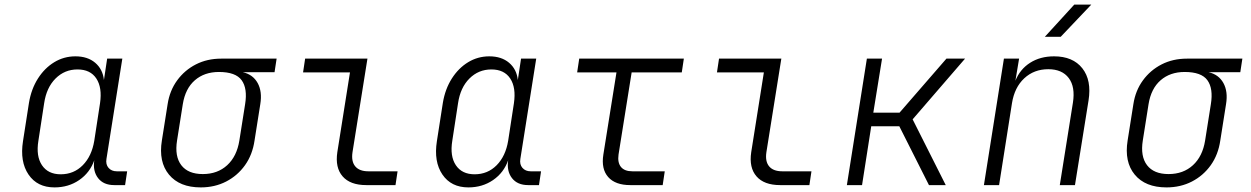

<svg xmlns="http://www.w3.org/2000/svg" viewBox="-20 -805 5440 835"><path d="M217 10Q142 10 104 -46Q66 -102 80 -191L106 -358Q116 -418 145 -463.5Q174 -509 216 -534.5Q258 -560 308 -560Q361 -560 394 -532Q427 -504 432 -457L446 -550H512L443 -114Q439 -90 452 -75Q465 -60 488 -60H533L524 0H477Q430 0 406.5 -30.5Q383 -61 390 -108Q371 -54 324.5 -22Q278 10 217 10ZM244 -47Q301 -47 340 -86.5Q379 -126 390 -193L415 -356Q425 -424 399 -463.5Q373 -503 317 -503Q261 -503 221.5 -463.5Q182 -424 172 -356L147 -193Q136 -126 162.5 -86.5Q189 -47 244 -47Z M853 10Q761 10 715 -45.5Q669 -101 684 -194L709 -352Q718 -411 750.5 -455.5Q783 -500 832 -525Q881 -550 942 -550H1183L1174 -491H1036Q1080 -481 1100.5 -444Q1121 -407 1112 -352L1087 -194Q1078 -132 1045.5 -86.5Q1013 -41 963.5 -15.5Q914 10 853 10ZM862 -48Q926 -48 968 -86.5Q1010 -125 1021 -194L1046 -352Q1057 -420 1031 -456Q1005 -492 932 -492Q869 -492 827.5 -456Q786 -420 775 -352L750 -194Q739 -125 768.5 -86.5Q798 -48 862 -48Z M1573 0Q1503 0 1470 -38Q1437 -76 1447 -143L1502 -490H1298L1307 -550H1578L1513 -143Q1507 -103 1525 -81.5Q1543 -60 1582 -60H1709L1700 0Z M2017 10Q1942 10 1904 -46Q1866 -102 1880 -191L1906 -358Q1916 -418 1945 -463.5Q1974 -509 2016 -534.5Q2058 -560 2108 -560Q2161 -560 2194 -532Q2227 -504 2232 -457L2246 -550H2312L2243 -114Q2239 -90 2252 -75Q2265 -60 2288 -60H2333L2324 0H2277Q2230 0 2206.5 -30.5Q2183 -61 2190 -108Q2171 -54 2124.5 -22Q2078 10 2017 10ZM2044 -47Q2101 -47 2140 -86.5Q2179 -126 2190 -193L2215 -356Q2225 -424 2199 -463.5Q2173 -503 2117 -503Q2061 -503 2021.5 -463.5Q1982 -424 1972 -356L1947 -193Q1936 -126 1962.5 -86.5Q1989 -47 2044 -47Z M2721 0Q2656 0 2625 -35Q2594 -70 2604 -133L2661 -490H2490L2499 -550H2954L2945 -490H2727L2670 -133Q2665 -98 2680.5 -79Q2696 -60 2730 -60H2871L2862 0Z M3373 0Q3303 0 3270 -38Q3237 -76 3247 -143L3302 -490H3098L3107 -550H3378L3313 -143Q3307 -103 3325 -81.5Q3343 -60 3382 -60H3509L3500 0Z M3663 0 3750 -550H3816L3778 -315H3892L4096 -550H4177L3949 -286L4093 0H4020L3891 -256H3769L3729 0Z M4259 0 4346 -550H4412L4396 -454Q4416 -504 4460 -532Q4504 -560 4564 -560Q4646 -560 4687 -508Q4728 -456 4714 -368L4655 0H4589L4646 -358Q4657 -427 4628 -465.5Q4599 -504 4539 -504Q4477 -504 4434.5 -464.5Q4392 -425 4381 -356L4325 0ZM4524 -645 4652 -785H4726L4593 -645Z M5053 10Q4961 10 4915 -45.5Q4869 -101 4884 -194L4909 -352Q4918 -411 4950.5 -455.5Q4983 -500 5032 -525Q5081 -550 5142 -550H5383L5374 -491H5236Q5280 -481 5300.5 -444Q5321 -407 5312 -352L5287 -194Q5278 -132 5245.5 -86.5Q5213 -41 5163.5 -15.5Q5114 10 5053 10ZM5062 -48Q5126 -48 5168 -86.5Q5210 -125 5221 -194L5246 -352Q5257 -420 5231 -456Q5205 -492 5132 -492Q5069 -492 5027.5 -456Q4986 -420 4975 -352L4950 -194Q4939 -125 4968.5 -86.5Q4998 -48 5062 -48Z"/></svg>

Font: JetBrains Mono NL ExtraLight
Style: Italic
Weight: 200
Italic angle: -9°
Monospace: yes
Designer: Philipp Nurullin, Konstantin Bulenkov
Foundry: JetBrains
Version: Version 2.305; ttfautohint (v1.8.4.7-5d5b)